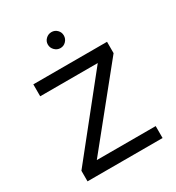

<svg xmlns="http://www.w3.org/2000/svg" viewBox="-162 -763 793 864"><g transform="rotate(-30 235.0 -331.5)"><path d="M430 0H40V-55L346 -438H47V-500H430V-441L124 -62H430ZM235 -580Q218 -580 205.5 -592.5Q193 -605 193 -622Q193 -639 205.5 -651Q218 -663 235 -663Q252 -663 264 -651Q276 -639 276 -622Q276 -605 264 -592.5Q252 -580 235 -580Z"/></g></svg>

Font: Kulim Park Light
Style: Regular
Weight: 300
Designer: Noponies / Dale Sattler
Foundry: Noponies
Version: Version 1.000; ttfautohint (v1.8.3)